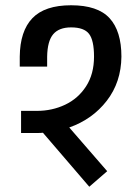

<svg xmlns="http://www.w3.org/2000/svg" viewBox="-20 -692 520 729"><path d="M243 -208 387 -42 319 17 143 -188Q135 -187 120 -187H60V-271H120Q178 -271 227.5 -294.5Q277 -318 307 -364.5Q337 -411 337 -477Q337 -539 318 -563.5Q299 -588 250 -588Q204 -588 182 -562Q160 -536 159 -477V-439H55V-477Q56 -574 103 -623Q150 -672 250 -672Q351 -672 396 -623Q441 -574 441 -477Q440 -380 385.5 -309.5Q331 -239 243 -208Z"/></svg>

Font: Biryani SemiBold
Style: Regular
Weight: 600
Designer: Dan Reynolds and Mathieu Réguer
Foundry: Dan Reynolds and Mathieu Réguer
Version: Version 1.004; ttfautohint (v1.1) -l 5 -r 5 -G 72 -x 0 -D la